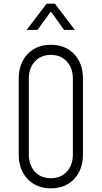

<svg xmlns="http://www.w3.org/2000/svg" viewBox="-20 -1010 554 1046"><path d="M257 16Q178.5 16 130.2 -35Q82 -86 82 -169V-581Q82 -664.5 130.2 -715.2Q178.5 -766 257 -766Q336 -766 384 -715.2Q432 -664.5 432 -581V-169Q432 -86 384 -35Q336 16 257 16ZM257 -39Q311 -39 344 -74.8Q377 -110.5 377 -169V-581Q377 -639.5 344 -675.2Q311 -711 257 -711Q203 -711 170 -675.2Q137 -639.5 137 -581V-169Q137 -110.5 170 -74.8Q203 -39 257 -39ZM125 -847 234 -990H279L388 -847H329L257 -947L184 -847Z"/></svg>

Font: Mohave Light
Style: Regular
Weight: 300
Designer: Gumpita Rahayu
Foundry: Tokotype
Version: Version 2.003